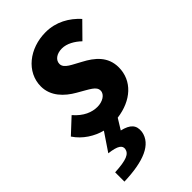

<svg xmlns="http://www.w3.org/2000/svg" viewBox="-235 -580 892 892"><g transform="rotate(-45 210.5 -134.0)"><path d="M23 241C152 237 232 205 244 135C249 94 229 73 179 61L211 9C311 -4 380 -65 380 -153C380 -224 332 -263 277 -292C237 -315 196 -329 196 -359C196 -383 219 -402 255 -402C287 -402 320 -383 346 -358L419 -432C378 -477 323 -509 255 -509C148 -509 61 -440 61 -346C61 -282 107 -237 158 -208C214 -175 244 -164 244 -136C244 -111 214 -93 180 -93C145 -93 105 -108 68 -151L-5 -83C26 -36 76 -6 123 6L63 95C121 102 135 116 133 136C128 164 100 176 23 180Z"/></g></svg>

Font: Source Sans Pro
Style: Bold Italic
Weight: 700
Italic angle: -11°
Designer: Paul D. Hunt
Foundry: Adobe Systems Incorporated
Version: Version 3.006;hotconv 1.0.111;makeotfexe 2.5.65597